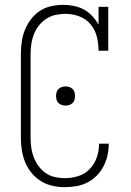

<svg xmlns="http://www.w3.org/2000/svg" viewBox="-20 -763 540 791"><path d="M247 8Q221 8 196 2.5Q171 -3 149 -16.5Q127 -30 110.5 -50Q94 -70 84 -94Q74 -118 70 -143.5Q66 -169 66 -195V-540Q66 -565 69.5 -590.5Q73 -616 82.5 -639.5Q92 -663 107.5 -683.5Q123 -704 144 -718Q165 -732 190.5 -737.5Q216 -743 241 -743Q263 -743 285 -738.5Q307 -734 326 -723.5Q345 -713 360.5 -696.5Q376 -680 386 -661V-735H426V-554H386Q386 -583 379 -611.5Q372 -640 353.5 -662.5Q335 -685 307 -695.5Q279 -706 250 -706Q229 -706 208.5 -701.5Q188 -697 170.5 -685.5Q153 -674 140 -657.5Q127 -641 119.5 -621.5Q112 -602 109 -581.5Q106 -561 106 -540V-195Q106 -174 109 -153.5Q112 -133 119.5 -114Q127 -95 139.5 -78Q152 -61 169 -49.5Q186 -38 206.5 -33.5Q227 -29 247 -29Q275 -29 302.5 -37.5Q330 -46 349.5 -66.5Q369 -87 378.5 -114Q388 -141 388 -169Q388 -170 388 -170.5Q388 -171 388 -171H428Q428 -170 428 -169.5Q428 -169 428 -169Q428 -145 422.5 -121.5Q417 -98 406 -77Q395 -56 378 -39Q361 -22 339.5 -11Q318 0 294.5 4Q271 8 247 8ZM250 -328Q242 -328 234.5 -330.5Q227 -333 221 -338.5Q215 -344 213 -352Q211 -360 211 -368Q211 -375 213 -383Q215 -391 221 -396.5Q227 -402 234.5 -404.5Q242 -407 250 -407Q258 -407 265.5 -404.5Q273 -402 279 -396.5Q285 -391 287 -383Q289 -375 289 -368Q289 -360 287 -352Q285 -344 279 -338.5Q273 -333 265.5 -330.5Q258 -328 250 -328Z"/></svg>

Font: Iosevka Slab Extralight
Style: Regular
Weight: 200
Monospace: yes
Designer: Belleve Invis
Foundry: Belleve Invis
Version: Version 11.1.1; ttfautohint (v1.8.3)